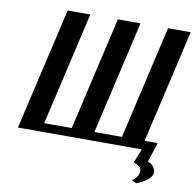

<svg xmlns="http://www.w3.org/2000/svg" viewBox="-94 -796 1101 1085"><g transform="rotate(10 456.5 -253.0)"><path d="M756 0 724 80C751 89 769 103 769 124C769 148 748 171 731 182L758 194C797 180 846 151 846 116C846 99 834 72 802 61L838 -50H763L913 -700H783L633 -50H475L625 -700H495L345 -50H187L337 -700H207L45 0Z"/></g></svg>

Font: Pfennig
Style: BoldItalic
Weight: 700
Italic angle: -13°
Version: Version 20100423